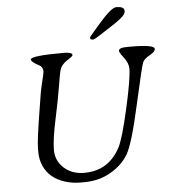

<svg xmlns="http://www.w3.org/2000/svg" viewBox="-59 -953 892 1007"><g transform="rotate(-5 386.5 -449.0)"><path d="M458.5 -741.2H451.2Q439.9 -741.2 439.9 -750.5V-752.9Q439.9 -756.3 502.7 -827.9Q565.4 -899.4 590.3 -899.4H592.8L595.2 -898.9Q632.8 -898.9 632.8 -876V-874L632.3 -871.6Q632.3 -852.5 576.2 -814.9Q465.3 -741.2 458.5 -741.2ZM181.2 -596.2Q181.2 -620.6 161.1 -630.9Q120.6 -651.9 120.6 -664.6Q120.6 -684.6 294.4 -684.6Q340.3 -684.6 340.3 -668.9Q340.3 -663.1 309.8 -643.8Q279.3 -624.5 270.5 -594.7Q266.6 -581.1 255.1 -511Q243.7 -440.9 221.7 -338.6Q199.7 -236.3 199.7 -180.9Q199.7 -125.5 241.2 -86.9Q283.2 -48.3 348.6 -48.3Q476.1 -48.3 537.6 -164.1Q561 -208 596.2 -364Q631.3 -520 631.3 -571.8Q631.3 -601.6 608.2 -631.1Q585 -660.6 585 -669.4Q585 -686.5 629.4 -686.5H647.9Q772.9 -686.5 772.9 -664.1Q772.9 -648.9 744.1 -633.3Q715.3 -617.7 706.8 -600.1Q698.2 -582.5 653.3 -379.9Q608.4 -177.2 576.7 -124Q544.9 -70.8 483.4 -35.2Q421.9 0.5 343.3 0.5H322.8Q281.2 0.5 242.7 -11.7Q162.6 -37.1 132.8 -103.5Q117.2 -138.2 117.2 -177.2V-197.8Q117.2 -236.8 141.1 -385.7L147.5 -425.3Q156.7 -491.2 168.9 -540Q181.2 -588.9 181.2 -596.2Z"/></g></svg>

Font: Averia Serif Libre Light
Style: Italic
Weight: 300
Italic angle: -8.5°
Version: Version 1.002